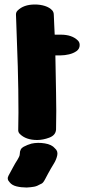

<svg xmlns="http://www.w3.org/2000/svg" viewBox="-20 -623 394 853"><path d="M250 -469Q300 -469 326 -443Q334 -435 334 -423Q334 -406 320 -396Q306 -386 286.5 -381.5Q267 -377 250 -377H226L229 -213Q230 -172 230 -130Q230 -89 229 -47Q227 -22 199 -11.5Q171 -1 145 -1Q95 -1 68 -28Q60 -36 61 -47Q62 -85 62 -123Q62 -226 59 -328Q56 -430 52 -530Q52 -544 51 -556Q50 -568 58 -576Q85 -603 135 -603Q159 -603 179.5 -596.5Q200 -590 212 -577Q219 -569 219 -557Q220 -546 220 -535Q220 -523 221 -511L223 -469ZM97 210Q74 210 53.5 205Q33 200 23 187Q9 173 18 157Q28 139 37.5 121Q47 103 58 86Q61 81 64.5 74Q68 67 68 60Q68 38 85 29Q102 20 120 15Q148 9 179 14Q210 19 224 36Q238 48 234.5 66Q231 84 221 101Q211 118 206 126Q200 137 193.5 148.5Q187 160 181 172Q177 180 172 186.5Q167 193 158 196Q145 204 131.5 206.5Q118 209 100 210Z"/></svg>

Font: Nerko One
Style: Regular
Weight: 400
Designer: Nermin Kahrimanovic
Foundry: Nermin Kahrimanovic
Version: Version 1.101